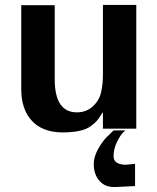

<svg xmlns="http://www.w3.org/2000/svg" viewBox="-20 -521 635 776"><path d="M525.9 231Q451.2 234.4 446.8 234.9Q405.8 236.8 382.3 210.4Q358.9 184.1 358.9 141.1Q358.9 111.8 378.9 77.1Q398.9 42.5 419.9 24.9L439 5.9H486.8Q475.1 15.6 468.8 24.7Q462.4 33.7 452.1 54.2Q439 81.1 439 110.8Q439 143.6 487.8 145L525.9 141.1ZM232.9 14.2H233.9Q152.8 14.2 109.4 -32.2Q65.9 -78.6 65.9 -160.2V-500H201.2V-200.2Q201.2 -66.9 291 -66.9Q329.1 -66.9 355.7 -91.6Q382.3 -116.2 389.2 -150.9Q396 -180.2 396 -222.2V-501H530.8V-1H396V-67.9Q391.6 -61.5 385.5 -52.2Q379.4 -43 377.7 -40.5Q376 -38.1 371.3 -32.7Q366.7 -27.3 361.8 -23.2Q356.9 -19 348.1 -12.2Q314.5 14.2 232.9 14.2Z"/></svg>

Font: Perun
Style: Bold
Weight: 700
Foundry: Copyright (c) Stefan Peev, Context Ltd, 2016
Version: Version 1.0000